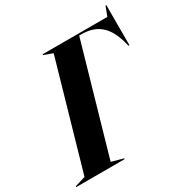

<svg xmlns="http://www.w3.org/2000/svg" viewBox="-232 -904 987 1037"><g transform="rotate(-30 261.0 -385.0)"><path d="M247 0V-5L174 -25L368 -701H380C486 -701 537 -645 565 -544L571 -520H577V-770H572L550 -712H146V-707L201 -687L11 -25L-55 -5V0Z"/></g></svg>

Font: Nyght Serif Bold Italic
Style: Regular
Weight: 700
Italic angle: -16°
Designer: Maksym Kobuzan
Version: Version 0.410;Glyphs 3.1.2 (3151)